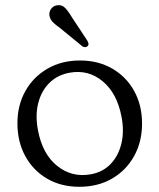

<svg xmlns="http://www.w3.org/2000/svg" viewBox="-20 -707 613 738"><path d="M287.5 -474.5Q357.5 -474.5 411.2 -443.5Q465 -412.5 495.5 -357.8Q526 -303 526 -232Q526 -161.5 495.2 -106.5Q464.5 -51.5 410.2 -20.2Q356 11 285 11Q215 11 161.2 -20.2Q107.5 -51.5 77.2 -106.8Q47 -162 47 -233.5Q47 -303 77.8 -357.5Q108.5 -412 162.8 -443.2Q217 -474.5 287.5 -474.5ZM328.5 -37Q374.5 -45 404.8 -76.2Q435 -107.5 446.5 -154.8Q458 -202 447 -259Q429.5 -349.5 374.2 -395Q319 -440.5 247.5 -427.5Q200.5 -419 169.5 -388Q138.5 -357 126.8 -310Q115 -263 126 -206Q143.5 -114 200.2 -69Q257 -24 328.5 -37ZM256.5 -640.5 315.5 -551Q319 -545.5 320 -539.8Q321 -534 316.5 -529.5Q308.5 -522 296.5 -529L210.5 -599.5Q193.5 -611 183 -622Q172.5 -633 170 -647Q168 -660.5 175.8 -672Q183.5 -683.5 198 -686.5Q217 -690 229.8 -677Q242.5 -664 256.5 -640.5Z"/></svg>

Font: Fraunces 9pt SuperSoft Light
Style: Regular
Weight: 300
Version: Version 1.000;[b76b70a41]